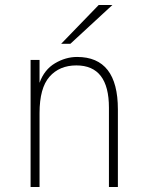

<svg xmlns="http://www.w3.org/2000/svg" viewBox="-20 -752 592 772"><path d="M418 -319Q418 -489 287 -489Q219 -489 179 -443.5Q139 -398 139 -297V0H103V-511H139V-419Q158 -472 201 -497.5Q244 -523 290 -523Q454 -523 454 -312V0H418ZM377 -732H432L263 -576H226Z"/></svg>

Font: Overpass Thin
Style: Regular
Weight: 100
Designer: Delve Withrington, Thomas Jockin
Foundry: Delve Fonts
Version: Version 3.000;DELV;Overpass